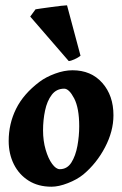

<svg xmlns="http://www.w3.org/2000/svg" viewBox="-20 -685 460 723"><path d="M407.2 -251Q407.2 -190.9 375.5 -130.4Q343.8 -69.8 293.5 -27.8Q270 -8.8 235.6 4.6Q201.2 18.1 173.8 18.1Q124 18.1 87.9 -4.6Q51.8 -27.3 32.2 -66.4Q12.7 -105.5 12.7 -154.3Q12.7 -218.8 40.5 -275.1Q68.4 -331.5 128.9 -377Q152.8 -395 187.3 -407.7Q221.7 -420.4 252.9 -420.4Q323.2 -420.4 365.2 -372.8Q407.2 -325.2 407.2 -251ZM278.3 -209.5Q278.3 -277.8 259.3 -314.5Q240.2 -351.1 221.7 -351.1Q192.4 -351.1 174.8 -327.9Q157.2 -304.7 149.7 -268.8Q142.1 -232.9 142.1 -194.3Q142.1 -154.8 151.9 -121.3Q161.6 -87.9 176.3 -67.9Q190.9 -47.9 205.1 -47.9Q232.9 -47.9 248.8 -73Q264.6 -98.1 271.5 -135.5Q278.3 -172.9 278.3 -209.5ZM283.2 -475.1Q274.9 -468.3 261 -461.9Q247.1 -455.6 238.8 -455.1L93.8 -622.6L113.8 -649.9Q119.1 -650.9 136 -653.3Q152.8 -655.8 173.1 -658.4Q193.4 -661.1 210 -663.1Q226.6 -665 232.4 -665Z"/></svg>

Font: Dai Banna SIL
Style: Bold Italic
Weight: 700
Italic angle: -11°
Designer: Victor Gaultney
Foundry: SIL International
Version: Version 4.000